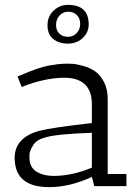

<svg xmlns="http://www.w3.org/2000/svg" viewBox="-20 -764 539 788"><path d="M182 4Q49 4 41 -101Q40 -108 40 -115Q40 -199 141 -227Q197 -241 357 -259V-336Q357 -445 243 -445Q161 -444 69 -407L52 -450L62 -454Q140 -488 181 -495Q222 -502 241 -502.5Q260 -503 277.5 -502Q295 -501 323 -493Q351 -485 371.5 -470.5Q392 -456 407 -427Q422 -398 422 -358V-50H499V0H367L357 -38Q267 4 182 4ZM200 -42Q276 -42 357 -76V-219Q207 -214 163 -199Q129 -190 115 -166.5Q101 -143 101 -129Q101 -115 101 -110Q104 -74 132 -58Q160 -42 200 -42ZM259 -744Q344 -744 344 -664Q344 -631 319.5 -608Q295 -585 258.5 -585Q222 -585 198.5 -604Q175 -623 175 -660Q175 -697 200 -720.5Q225 -744 259 -744ZM260 -716Q239 -716 224.5 -700.5Q210 -685 210 -662Q210 -639 223.5 -626Q237 -613 258.5 -613Q280 -613 294.5 -628Q309 -643 309 -666Q309 -689 295 -702.5Q281 -716 260 -716Z"/></svg>

Font: Antic Slab
Style: Regular
Weight: 400
Designer: Santiago Orozco
Foundry: Santiago Orozco
Version: Version 001.001